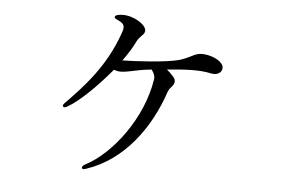

<svg xmlns="http://www.w3.org/2000/svg" viewBox="-45 -616 1090 706"><g transform="rotate(5 500.0 -263.0)"><path d="M761 -400C744 -428 693 -438 671 -433C649 -428 639 -416 602 -405C554 -392 446 -386 394 -385C414 -412 430 -439 441 -462C444 -468 451 -476 458 -483C461 -486 466 -489 468 -499C471 -523 420 -553 381 -552C364 -552 352 -548 352 -542C351 -537 361 -533 367 -530C393 -519 390 -505 383 -485C339 -359 263 -279 200 -214C192 -207 189 -202 191 -197H192C195 -193 201 -195 208 -199C253 -225 314 -286 366 -348L377 -345C403 -338 443 -355 496 -360C499 -360 501 -361 504 -361C514 -348 518 -336 516 -326C494 -180 387 -41 291 8C283 12 279 18 280 22C282 27 287 27 297 23C434 -23 524 -149 569 -282C573 -293 576 -297 581 -302C585 -308 603 -323 584 -343C576 -352 568 -360 560 -366C623 -372 677 -376 722 -366C755 -359 770 -383 761 -400Z"/></g></svg>

Font: Shippori Mincho
Style: Regular
Weight: 400
Designer: Bonji Tadano  Ryoko NISHIZUKA  (kana & ideographs); Frank Grießhammer (Latin, Greek & Cyrillic); Wenlong ZHANG  (bopomof
Foundry: Adobe Systems Incorporated
Version: Version 1.003;PS 1.001;hotconv 16.6.54;makeotf.lib2.5.65590